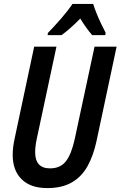

<svg xmlns="http://www.w3.org/2000/svg" viewBox="-20 -953 617 983"><path d="M222 10Q137 10 91 -35Q45 -80 45 -160Q45 -198 55 -244L155 -714H269L168 -241Q164 -223 162 -205.5Q160 -188 160 -174Q160 -91 236 -91Q289 -91 317.5 -127.5Q346 -164 363 -243L464 -714H577L474 -230Q458 -156 428 -102Q398 -48 347.5 -19Q297 10 222 10ZM225 -784Q257 -817 292 -857Q327 -897 351 -933H457Q463 -913 474 -885.5Q485 -858 498 -831Q511 -804 521 -785L519 -773H452Q438 -789 422 -811Q406 -833 391 -858Q339 -805 295 -773H224Z"/></svg>

Font: Noto Sans Condensed SemiBold
Style: Italic
Weight: 600
Width: 3
Italic angle: -12°
Designer: Monotype Design Team
Foundry: Monotype Imaging Inc.
Version: Version 2.013; ttfautohint (v1.8.4.7-5d5b)